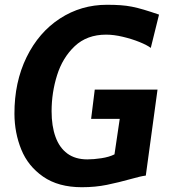

<svg xmlns="http://www.w3.org/2000/svg" viewBox="-20 -775 726 803"><path d="M322.4 8Q224.1 8 160.3 -36.3Q97.2 -80.1 69 -149.7Q40.8 -219.3 40.4 -298.6Q39.9 -431.3 91.3 -536.2Q142.4 -640.1 230.8 -697.6Q319.3 -755 427.2 -755Q459.8 -755 484.4 -753.2Q508.9 -751.5 531.7 -747Q554.5 -742.5 581.2 -734.6Q608 -726.7 645.1 -713.9L610.6 -574.6Q595.6 -586.2 563.8 -599.1Q532 -612 494.2 -621Q456.5 -630.1 423.6 -630.1Q343.9 -630.1 292.6 -581.9Q241.5 -533.5 218.7 -460.4Q195.8 -387.4 195.8 -309.8Q195.8 -247.7 212.2 -202.5Q228.5 -157.3 261.7 -132.8Q295 -108.4 345.4 -108.4Q371.8 -108.4 404.1 -113.3Q436.4 -118.2 458.8 -129.4L480.8 -278L361.1 -278L376.3 -400.2H638.8L589.8 -40.7Q577.9 -39.2 563.8 -35.9Q549.6 -32.6 529.9 -27Q476.2 -12 427.4 -2Q378.5 8 322.4 8Z"/></svg>

Font: Merriweather Sans Variable Regular
Style: Italic
Weight: 300
Italic angle: -8°
Designer: Eben Sorkin
Foundry: Eben Sorkin
Version: Version 2.001